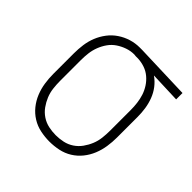

<svg xmlns="http://www.w3.org/2000/svg" viewBox="-145 -655 789 789"><g transform="rotate(45 250.0 -260.0)"><path d="M246 8Q220 8 193.5 2.5Q167 -3 144.5 -17Q122 -31 105.5 -51.5Q89 -72 79 -96.5Q69 -121 65 -147.5Q61 -174 61 -200V-320Q61 -345 64.5 -370.5Q68 -396 77.5 -419.5Q87 -443 102.5 -463.5Q118 -484 139.5 -498.5Q161 -513 185.5 -520.5Q210 -528 235 -528H250L492 -520V-483L358 -488Q378 -474 392.5 -455Q407 -436 415.5 -413.5Q424 -391 427.5 -367.5Q431 -344 431 -320V-200Q431 -174 427 -147.5Q423 -121 413 -96.5Q403 -72 386.5 -51.5Q370 -31 347.5 -17Q325 -3 298.5 2.5Q272 8 246 8ZM246 -29Q267 -29 288 -33.5Q309 -38 327 -50Q345 -62 357.5 -79.5Q370 -97 378 -116.5Q386 -136 388.5 -157.5Q391 -179 391 -200V-320Q391 -340 388.5 -360Q386 -380 380 -398.5Q374 -417 363 -434Q352 -451 336.5 -464Q321 -477 302 -483.5Q283 -490 263 -491H250Q247 -491 244.5 -491.5Q242 -492 240 -492Q219 -492 199 -485Q179 -478 162 -466.5Q145 -455 133 -438Q121 -421 113.5 -401.5Q106 -382 103.5 -361.5Q101 -341 101 -320V-200Q101 -179 103.5 -157.5Q106 -136 114 -116.5Q122 -97 134.5 -79.5Q147 -62 165 -50Q183 -38 204 -33.5Q225 -29 246 -29Z"/></g></svg>

Font: Iosevka Extralight
Style: Regular
Weight: 200
Monospace: yes
Designer: Belleve Invis
Foundry: Belleve Invis
Version: Version 32.0.1; ttfautohint (v1.8.4)